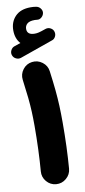

<svg xmlns="http://www.w3.org/2000/svg" viewBox="-118 -1011 502 1134"><g transform="rotate(-10 133.0 -444.0)"><path d="M-2.9 -712.4Q-8.3 -726.6 -1 -741.9Q6.3 -757.3 21.5 -762.2L58.6 -774.9Q30.3 -806.2 30.3 -856Q30.3 -906.2 62.3 -939.2Q94.2 -972.2 154.3 -972.2Q171.9 -972.2 186.5 -969.7Q202.6 -967.3 212.6 -954.8Q222.7 -942.4 221.2 -927.7Q219.2 -912.6 206.8 -901.6Q194.3 -890.6 178.7 -893.1Q171.9 -894 165.5 -894Q134.3 -894 120.4 -881.8Q106.4 -869.6 106.4 -850.6Q106.4 -814.5 152.3 -814.5Q164.1 -814.5 176.5 -817.4Q189 -820.3 219.7 -831.1Q235.8 -836.4 251 -827.9Q266.1 -819.3 269.5 -803.2Q272.9 -788.6 265.6 -775.1Q258.3 -761.7 245.1 -757.8L46.9 -688Q32.2 -683.1 17.3 -690.2Q2.4 -697.3 -2.9 -712.4ZM34.7 -558.1Q30.3 -592.3 51.3 -620.1Q72.3 -647.9 106.4 -652.3Q140.6 -656.7 168.5 -635.7Q196.3 -614.7 200.7 -580.6Q209.5 -514.6 214.4 -464.8Q219.2 -415 221.2 -369.1Q223.1 -323.2 223.1 -268.6Q223.1 -196.3 220.5 -125Q217.8 -53.7 212.9 6.3Q210 40.5 183.3 63.2Q156.7 85.9 122.1 83Q87.9 80.1 65.4 53.5Q43 26.9 45.9 -7.3Q50.8 -67.9 53.5 -137.9Q56.2 -208 56.2 -277.3Q56.2 -325.2 54.4 -364.3Q52.7 -403.3 48.1 -448.2Q43.5 -493.2 34.7 -558.1Z"/></g></svg>

Font: Mikhak-DS1-FD Black
Style: Regular
Weight: 900
Designer: Amin Abedi
Version: Version 3.2